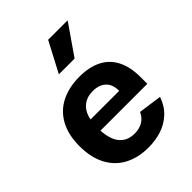

<svg xmlns="http://www.w3.org/2000/svg" viewBox="-231 -944 1082 1082"><g transform="rotate(-45 310.0 -403.0)"><path d="M320.2 -546.2Q397.8 -546.2 452.1 -519Q506.4 -491.8 534.8 -436.8Q563.1 -381.7 563.1 -299.2V-247.1H157.8V-331.2H443.9L423 -312.6V-332Q423 -383.1 394.5 -409.4Q365.9 -435.7 316.1 -435.7Q256.8 -435.7 223 -395.5Q189.2 -355.4 189.2 -268.3Q189.2 -185.5 221 -142.2Q252.9 -98.9 314.6 -98.9Q351.9 -98.9 379.5 -115Q407.2 -131.2 422.2 -164L561.8 -144.4Q542.8 -89 504.8 -54Q466.8 -18.9 418 -3.5Q369.2 12 314.2 12Q233.7 12 172.8 -19.8Q112 -51.5 78.1 -114.4Q44.2 -177.3 44.2 -268.3Q44.2 -359.8 78.8 -422.2Q113.5 -484.5 175.7 -515.3Q237.8 -546.2 320.2 -546.2ZM373.8 -637.4 498.6 -817.7H343.2L248.4 -637.4Z"/></g></svg>

Font: Monaspace Neon Var
Style: Regular
Weight: 400
Designer: Riley Cran and the Lettermatic Team
Version: Version 1.000 (Monaspace Neon Var)